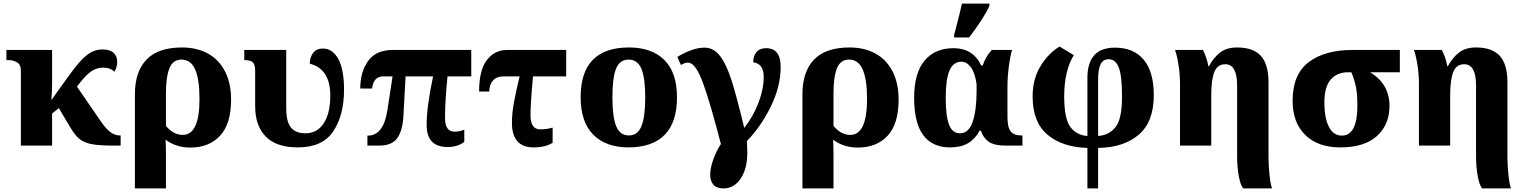

<svg xmlns="http://www.w3.org/2000/svg" viewBox="-20 -816 8559 1076"><path d="M97 -420Q97 -454 75.5 -466.5Q54 -479 30 -479H16V-536H272V-353Q272 -303 268 -255L335 -349Q388 -424 421.5 -463Q455 -502 486 -520.5Q517 -539 555 -539Q596 -539 616.5 -520Q637 -501 637 -467Q637 -453 632 -437.5Q627 -422 621 -414Q598 -437 559 -437Q529 -437 502.5 -423Q476 -409 441 -368L411 -331L547 -133Q575 -93 599.5 -75Q624 -57 651 -57H656V0H616Q535 0 492.5 -8.5Q450 -17 425 -37.5Q400 -58 374 -102L310 -210L272 -180V0H97Z M736 -288Q736 -414 801 -482Q866 -550 1000 -550Q1083 -550 1145 -516Q1207 -482 1241 -416Q1275 -350 1275 -258Q1275 -122 1213.5 -55.5Q1152 11 1046 11Q967 11 908 -33Q910 3 910 49V240H736ZM1098 -261Q1098 -372 1073.5 -427Q1049 -482 997 -482Q949 -482 929.5 -433.5Q910 -385 910 -293V-110Q953 -60 1004 -60Q1098 -60 1098 -261Z M1410 -220V-418Q1410 -453 1398 -465.5Q1386 -478 1355 -479H1349V-536H1584V-211Q1584 -134 1610.5 -101.5Q1637 -69 1691 -69Q1758 -69 1794.5 -125.5Q1831 -182 1831 -280Q1831 -430 1716 -459Q1716 -494 1734.5 -519Q1753 -544 1790 -544Q1843 -544 1875.5 -486Q1908 -428 1908 -313Q1908 -171 1848 -80.5Q1788 10 1649 10Q1528 10 1469 -51Q1410 -112 1410 -220Z M2371 -115Q2370 -211 2407 -388H2253L2241 -169Q2237 -86 2207 -43Q2177 0 2105 0H2039V-56Q2129 -54 2151 -198L2180 -388H2129Q2073 -388 2065 -320H1999Q1999 -414 2043.5 -475Q2088 -536 2181 -536H2621V-388H2488Q2474 -253 2474 -154Q2474 -78 2528 -78Q2553 -78 2582 -89V-21Q2568 -9 2543 -0.5Q2518 8 2489 8Q2371 8 2371 -115Z M2849 -126Q2849 -179 2859.5 -238Q2870 -297 2892 -388H2805Q2763 -388 2742.5 -364.5Q2722 -341 2722 -303H2665Q2665 -424 2709 -480Q2753 -536 2820 -536H3153V-388H2967Q2953 -237 2953 -169Q2953 -130 2967 -110.5Q2981 -91 3006 -91Q3045 -91 3077 -101V-16Q3037 10 2970 10Q2909 10 2879 -25Q2849 -60 2849 -126Z M3234 -271Q3234 -550 3505 -550Q3633 -550 3703.5 -479.5Q3774 -409 3774 -271Q3774 -131 3705 -60.5Q3636 10 3502 10Q3375 10 3304.5 -61.5Q3234 -133 3234 -271ZM3596 -271Q3596 -379 3574.5 -430.5Q3553 -482 3503 -482Q3453 -482 3432.5 -431Q3412 -380 3412 -271Q3412 -162 3433 -109.5Q3454 -57 3504 -57Q3554 -57 3575 -109.5Q3596 -162 3596 -271Z M3960 163Q3960 126 3977.5 77.5Q3995 29 4020 -9Q3961 -238 3919.5 -351.5Q3878 -465 3836 -465Q3818 -465 3796 -452L3776 -497Q3862 -549 3928 -549Q3981 -549 4017 -500Q4053 -451 4081 -362Q4109 -273 4151 -99Q4202 -165 4231 -241Q4260 -317 4260 -386Q4260 -459 4201 -467Q4201 -502 4219.5 -524Q4238 -546 4273 -546Q4355 -546 4355 -441Q4355 -330 4298.5 -216.5Q4242 -103 4166 -26L4168 41Q4168 102 4150.5 147Q4133 192 4103 216Q4073 240 4036 240Q3997 240 3978.5 219.5Q3960 199 3960 163Z M4477 -288Q4477 -414 4542 -482Q4607 -550 4741 -550Q4824 -550 4886 -516Q4948 -482 4982 -416Q5016 -350 5016 -258Q5016 -122 4954.5 -55.5Q4893 11 4787 11Q4708 11 4649 -33Q4651 3 4651 49V240H4477ZM4839 -261Q4839 -372 4814.5 -427Q4790 -482 4738 -482Q4690 -482 4670.5 -433.5Q4651 -385 4651 -293V-110Q4694 -60 4745 -60Q4839 -60 4839 -261Z M5103 -267Q5103 -407 5161.5 -476.5Q5220 -546 5324 -546Q5433 -546 5479 -449H5487Q5497 -476 5507.5 -495Q5518 -514 5538 -536H5652Q5642 -506 5634 -445.5Q5626 -385 5626 -332V-159Q5626 -103 5644 -80Q5662 -57 5702 -57H5710V0H5617Q5551 0 5520.5 -22Q5490 -44 5477 -84H5470Q5446 -38 5406 -14Q5366 10 5305 10Q5103 10 5103 -267ZM5453 -307V-344Q5444 -408 5421 -439Q5398 -470 5368 -470Q5322 -470 5301 -420.5Q5280 -371 5280 -268Q5280 -166 5298.5 -117.5Q5317 -69 5360 -69Q5409 -69 5431 -133.5Q5453 -198 5453 -307ZM5327 -621 5337 -658Q5358 -737 5371 -796H5525V-784Q5496 -717 5411 -606H5327Z M6074 13Q5934 9 5850.5 -61Q5767 -131 5767 -276Q5767 -375 5812.5 -447.5Q5858 -520 5918 -555L5998 -507Q5944 -420 5944 -275Q5944 -151 5978.5 -104.5Q6013 -58 6074 -54V-379Q6074 -549 6228 -549Q6333 -549 6389.5 -481.5Q6446 -414 6446 -282Q6446 -133 6361.5 -61Q6277 11 6134 13V240H6074ZM6268 -274Q6268 -393 6249.5 -438.5Q6231 -484 6194 -484Q6161 -484 6147.5 -455Q6134 -426 6134 -370V-54Q6195 -58 6231.5 -103.5Q6268 -149 6268 -274Z M6913 65V-336Q6913 -456 6847 -456Q6803 -456 6785.5 -413Q6768 -370 6768 -281V0H6593V-344Q6593 -400 6584.5 -453Q6576 -506 6565 -536H6721Q6742 -498 6752 -445H6755Q6781 -493 6817.5 -521.5Q6854 -550 6913 -550Q7003 -550 7046 -503Q7089 -456 7089 -353V68Q7089 116 7095 168.5Q7101 221 7109 240H6948Q6932 224 6922.5 171Q6913 118 6913 65Z M7224 -251Q7224 -400 7314.5 -468Q7405 -536 7559 -536H7825V-411H7658Q7767 -346 7767 -222Q7767 -118 7697 -54Q7627 10 7491 10Q7366 10 7295 -59.5Q7224 -129 7224 -251ZM7587 -225Q7587 -294 7577.5 -335Q7568 -376 7553 -411H7534Q7473 -411 7437.5 -370Q7402 -329 7402 -242Q7402 -154 7427.5 -105Q7453 -56 7500 -56Q7587 -56 7587 -225Z M8252 65V-336Q8252 -456 8186 -456Q8142 -456 8124.5 -413Q8107 -370 8107 -281V0H7932V-344Q7932 -400 7923.5 -453Q7915 -506 7904 -536H8060Q8081 -498 8091 -445H8094Q8120 -493 8156.5 -521.5Q8193 -550 8252 -550Q8342 -550 8385 -503Q8428 -456 8428 -353V68Q8428 116 8434 168.5Q8440 221 8448 240H8287Q8271 224 8261.5 171Q8252 118 8252 65Z"/></svg>

Font: Noto Serif ExtraBold
Style: Regular
Weight: 800
Designer: Monotype Design Team
Foundry: Monotype Imaging Inc.
Version: Version 1.001